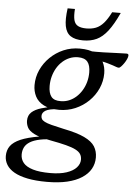

<svg xmlns="http://www.w3.org/2000/svg" viewBox="-120 -761 743 1048"><g transform="rotate(5 251.5 -237.0)"><path d="M513.5 -415Q508 -415 500.2 -417.8Q492.5 -420.5 480.5 -424.8Q468.5 -429 450.5 -434Q432.5 -439 407 -444.5Q381.5 -450 346 -455L338.5 -491.5Q381.5 -490 423.8 -491.2Q466 -492.5 499.5 -494Q533 -495.5 549 -495.5Q555 -495.5 557.8 -493.2Q560.5 -491 560.5 -485.5Q560.5 -478 555.2 -466.2Q550 -454.5 542 -442.8Q534 -431 526.2 -423Q518.5 -415 513.5 -415ZM214 -205.5Q237.5 -205.5 259 -214.2Q280.5 -223 298 -238.8Q315.5 -254.5 328.5 -275.8Q341.5 -297 348.5 -322.2Q355.5 -347.5 355.5 -375Q355.5 -414 339.8 -433.2Q324 -452.5 287.5 -452.5Q264 -452.5 242.8 -444Q221.5 -435.5 203.8 -419.8Q186 -404 173.2 -382.8Q160.5 -361.5 153.5 -336.2Q146.5 -311 146.5 -283Q146.5 -244 162.2 -224.2Q178 -204.5 214 -205.5ZM293 -500.5Q346 -500.5 377.5 -483.8Q409 -467 423.2 -439Q437.5 -411 437.5 -377Q437.5 -334 419.8 -294.2Q402 -254.5 370.5 -223.8Q339 -193 297.5 -175.2Q256 -157.5 209 -157.5Q156.5 -157.5 124.5 -174.2Q92.5 -191 78.2 -219Q64 -247 64 -280.5Q64 -324.5 82 -364Q100 -403.5 131.5 -434.2Q163 -465 204.2 -482.8Q245.5 -500.5 293 -500.5ZM176.5 240Q115 240 70.5 231Q26 222 -2.5 205.8Q-31 189.5 -44.8 167Q-58.5 144.5 -58.5 118.5Q-58.5 86.5 -41.8 63.5Q-25 40.5 12.8 24.2Q50.5 8 114.5 -3L130.5 -35.5L206.5 6Q155 6.5 120.5 13.5Q86 20.5 65.2 33.2Q44.5 46 35.8 63.5Q27 81 27 103Q27 129 43.2 148.8Q59.5 168.5 95.8 179.5Q132 190.5 190.5 190.5Q244 190.5 280 178.5Q316 166.5 334 146.5Q352 126.5 352 103Q352 85.5 344 72.8Q336 60 316.5 50Q297 40 263.2 31.2Q229.5 22.5 178 13Q116.5 1.5 87 -13.8Q57.5 -29 48.8 -47Q40 -65 40 -83.5Q40 -112.5 58.8 -129.8Q77.5 -147 111.5 -157.2Q145.5 -167.5 190 -174.5L203 -160.5Q154.5 -157.5 135.5 -146Q116.5 -134.5 116.5 -116Q116.5 -106.5 120.8 -99.2Q125 -92 137.8 -85.2Q150.5 -78.5 176 -71.8Q201.5 -65 243.5 -56Q317 -41.5 358.2 -21.8Q399.5 -2 415.8 24.2Q432 50.5 432 84.5Q432 119 416 147.2Q400 175.5 367.8 196.5Q335.5 217.5 288 228.8Q240.5 240 176.5 240ZM318.5 -613Q348 -613 370.8 -622Q393.5 -631 413 -653.2Q432.5 -675.5 451.5 -713.5H498.5Q469 -649.5 440.8 -613Q412.5 -576.5 380.5 -561.5Q348.5 -546.5 306 -546.5Q262 -546.5 237.5 -563Q213 -579.5 206 -616.2Q199 -653 207.5 -713.5H247.5Q244.5 -674.5 250.2 -652.5Q256 -630.5 273 -621.8Q290 -613 318.5 -613Z"/></g></svg>

Font: Newsreader 9pt
Style: Italic
Weight: 400
Italic angle: -17°
Designer: Hugues Gentile
Foundry: Production Type
Version: Version 1.003